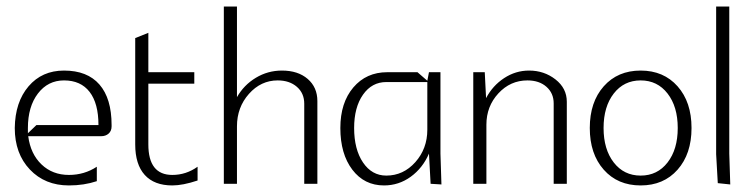

<svg xmlns="http://www.w3.org/2000/svg" viewBox="-20 -560 2292 585"><path d="M25 -170Q26 -249 67 -297Q108 -345 175 -345Q246 -345 283 -302.5Q320 -260 320 -179V-175Q320 -161 311 -153Q302 -145 288 -145H66Q73 -91 106.5 -59Q140 -27 190 -27Q237 -27 275 -52V-8Q236 5 190 5Q117 5 71 -43.5Q25 -92 25 -170ZM65 -170V-154L91 -179H280Q280 -245 253 -280Q226 -315 175 -315Q126 -315 95.5 -275Q65 -235 65 -170Z M392 -444 432 -460V-340H572V-305H432V-120Q432 -27 505 -27Q547 -27 582 -52V-10Q537 5 505 5Q450 5 421 -27Q392 -59 392 -120Z M662 0V-540H702V-264Q723 -301 759.5 -323Q796 -345 839 -345Q888 -345 917.5 -319.5Q947 -294 947 -252V0H907V-244Q907 -276 884.5 -295.5Q862 -315 826 -315Q775 -315 738.5 -274Q702 -233 702 -175V0Z M1017 -170Q1017 -247 1056.5 -293.5Q1096 -340 1160 -340H1252L1282 -314L1287 -340H1322V-92L1325 2L1292 0L1287 -92Q1268 -48 1231.5 -21.5Q1195 5 1150 5Q1090 5 1053.5 -43Q1017 -91 1017 -170ZM1059 -170Q1059 -105 1086 -65Q1113 -25 1157 -25Q1209 -25 1245.5 -66Q1282 -107 1282 -165V-310H1157Q1113 -310 1086 -271.5Q1059 -233 1059 -170Z M1422 -340H1457L1461 -261Q1481 -299 1516 -322Q1551 -345 1592 -345Q1638 -345 1672.5 -318Q1707 -291 1707 -250V0H1667V-245Q1667 -276 1645 -295.5Q1623 -315 1587 -315Q1535 -315 1498.5 -275.5Q1462 -236 1462 -180V0H1422Z M1819.5 -43Q1777 -91 1777 -170Q1777 -249 1819.5 -297Q1862 -345 1932 -345Q2002 -345 2044.5 -297Q2087 -249 2087 -170Q2087 -91 2044.5 -43Q2002 5 1932 5Q1862 5 1819.5 -43ZM1850 -275Q1819 -235 1819 -170Q1819 -105 1850 -65Q1881 -25 1932 -25Q1983 -25 2014 -65Q2045 -105 2045 -170Q2045 -235 2014 -275Q1983 -315 1932 -315Q1881 -315 1850 -275Z M2162 -540H2202V-92L2205 2L2167 -2L2162 -90Z"/></svg>

Font: Glametrix
Style: Light
Weight: 300
Designer: gluk
Foundry: gluk
Version: Version 0.40